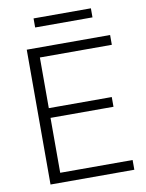

<svg xmlns="http://www.w3.org/2000/svg" viewBox="-94 -931 757 997"><g transform="rotate(-10 284.5 -432.5)"><path d="M532.2 -51.3V0H90.3V-710.9H529.8V-659.2H150.4V-392.1H482.4V-340.8H150.4V-51.3ZM455.6 -864.7V-816.9H153.3V-864.7Z"/></g></svg>

Font: Vazirmatn RD UI ExtraLight
Style: Regular
Weight: 200
Designer: Saber Rastikerdar
Foundry: Saber Rastikerdar
Version: Version 33.003